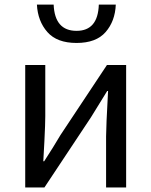

<svg xmlns="http://www.w3.org/2000/svg" viewBox="-20 -831 671 851"><path d="M91.8 0V-543H180.7V-316.4Q180.7 -283.2 176.8 -205.6Q172.9 -127.9 171.9 -116.2H175.8Q218.8 -182.6 248 -232.4L454.1 -543H539.1V0H450.2V-226.6Q450.2 -267.6 459 -427.7H455.1Q403.3 -344.7 382.8 -310.5L176.8 0ZM143.6 -810.5H217.8Q222.7 -694.3 319.3 -694.3Q414.1 -694.3 418 -810.5H493.2Q490.2 -737.3 448.2 -689Q406.2 -640.6 319.3 -640.6Q232.4 -640.6 189.9 -689Q147.5 -737.3 143.6 -810.5Z"/></svg>

Font: Nasu
Style: Regular
Weight: 400
Designer: Ryoko NISHIZUKA (kana &amp; ideographs); Paul D. Hunt (Latin, Greek &amp; Cyrillic); Wenlong ZHANG (bopomofo); Sandoll C
Version: Version 2014.1215